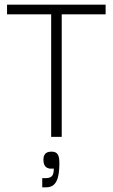

<svg xmlns="http://www.w3.org/2000/svg" viewBox="-20 -583 482 818"><path d="M198 -522V0H243V-522H430V-563H10V-522ZM177 215C220 215 233 177 233 112C233 76 224 63 199 63C172 63 165 79 165 98C165 127 180 139 209 135C209 156 207 176 175 176H160V215Z"/></svg>

Font: OSH Darker Grotesque
Style: Regular
Weight: 400
Designer: Gabriel Lam
Foundry: TypeRant
Version: Version 1.000;Glyphs 3.1.1 (3148)